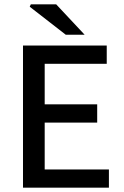

<svg xmlns="http://www.w3.org/2000/svg" viewBox="-20 -865 572 885"><path d="M86 0V-655H472V-571H186V-384H428V-300H186V-84H482V0ZM283 -705 117 -834 122 -845H239L370 -705Z"/></svg>

Font: Source Sans 3 ExtraLight Medium
Style: Regular
Weight: 500
Version: Version 3.052;hotconv 1.1.0;makeotfexe 2.6.0